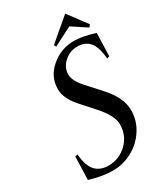

<svg xmlns="http://www.w3.org/2000/svg" viewBox="-218 -980 924 1073"><g transform="rotate(-30 244.0 -444.0)"><path d="M356 -734.9Q404.8 -734.9 488.3 -710Q487.8 -698.7 487.1 -678.7Q486.3 -658.7 485.4 -624Q484.4 -589.4 483.4 -561.5L467.3 -556.6Q460.9 -633.3 433.1 -665.8Q405.3 -698.2 355.5 -698.2Q306.6 -698.2 270.3 -665Q233.9 -631.8 233.9 -586.4Q233.9 -547.4 281.7 -494.1L361.3 -406.2Q439 -320.3 439 -240.7Q439 -174.3 403.1 -117.9Q367.2 -61.5 308.1 -29.5Q249 2.4 182.6 2.4Q117.7 2.4 34.2 -22.5Q34.7 -33.7 35.4 -53.7Q36.1 -73.7 37.1 -108.4Q38.1 -143.1 39.1 -170.9L55.2 -175.8Q62 -98.1 92.3 -66.2Q122.6 -34.2 174.3 -34.2Q245.6 -34.2 295.4 -82.8Q345.2 -131.3 345.2 -203.6Q345.2 -258.3 277.3 -334.5L199.7 -421.4Q142.6 -485.4 142.6 -545.4Q142.6 -625 206.5 -679.9Q270.5 -734.9 356 -734.9ZM247.1 -770.5 389.2 -891.1 479.5 -770.5 467.3 -756.3 373.5 -817.9 253.4 -756.3Z"/></g></svg>

Font: Flanker
Style: Italic
Weight: 400
Italic angle: -12°
Designer: Flanker
Version: Version 2.027